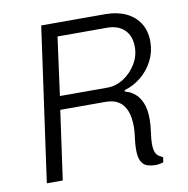

<svg xmlns="http://www.w3.org/2000/svg" viewBox="-78 -762 826 842"><g transform="rotate(-10 335.0 -341.0)"><path d="M546 4Q530 4 513 -1Q496 -6 485.5 -23.5Q475 -41 475 -78Q475 -101 479 -129.5Q483 -158 483 -177Q483 -222 472 -248.5Q461 -275 444.5 -287.5Q428 -300 411 -303.5Q394 -307 382 -307H178L135 0H64L160 -686H446Q497 -686 536 -668Q575 -650 597 -616Q619 -582 619 -533Q619 -489 599.5 -450Q580 -411 546.5 -383Q513 -355 471 -343V-337Q474 -336 487 -331.5Q500 -327 516.5 -313Q533 -299 545 -271.5Q557 -244 557 -198Q557 -173 552.5 -141.5Q548 -110 548 -92Q548 -66 553.5 -53Q559 -40 567.5 -34.5Q576 -29 586 -24L583 -2Q580 -1 569.5 1.5Q559 4 546 4ZM187 -367H398Q437 -367 471 -389Q505 -411 526.5 -446.5Q548 -482 548 -522Q548 -571 520 -598.5Q492 -626 442 -626H222Z"/></g></svg>

Font: Chivo ExtraLight
Style: Italic
Weight: 250
Italic angle: -8.05°
Designer: Hector Gatti
Foundry: Omnibus-Type
Version: Version 2.002